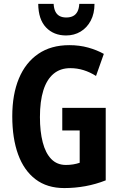

<svg xmlns="http://www.w3.org/2000/svg" viewBox="-20 -956 614 986"><path d="M299.8 -401.9H522.9V-29.8Q472.2 -9.8 418.7 0Q365.2 9.8 310.1 9.8Q221.7 9.8 162.4 -35.4Q103 -80.6 73 -163.1Q43 -245.6 43 -358.9Q43 -470.7 76.9 -552.5Q110.8 -634.3 176.3 -679.2Q241.7 -724.1 335.9 -724.1Q387.7 -724.1 432.6 -711.7Q477.5 -699.2 513.2 -679.2L473.1 -565.9Q442.4 -585.4 409.4 -595.7Q376.5 -606 340.8 -606Q289.6 -606 254.9 -576.9Q220.2 -547.9 202.6 -491.9Q185.1 -436 185.1 -355Q185.1 -280.3 199.5 -224.9Q213.9 -169.4 243.4 -139.2Q272.9 -108.9 318.8 -108.9Q337.9 -108.9 355.7 -111.8Q373.5 -114.7 389.2 -120.1V-286.1H299.8ZM465.3 -936Q465.3 -886.2 446 -849.9Q426.8 -813.5 393.8 -793.7Q360.8 -773.9 319.3 -773.9Q255.9 -773.9 216.6 -814.9Q177.2 -856 176.3 -936H255.4Q256.8 -912.1 264.4 -896.7Q272 -881.3 285.9 -873.8Q299.8 -866.2 320.3 -866.2Q340.3 -866.2 354.7 -873.3Q369.1 -880.4 377.4 -895.8Q385.7 -911.1 387.2 -936Z"/></svg>

Font: Open Sans Condensed
Style: Regular
Weight: 400
Width: 3
Designer: Monotype Design Team
Foundry: Monotype Imaging Inc.
Version: Version 3.000